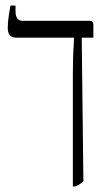

<svg xmlns="http://www.w3.org/2000/svg" viewBox="-20 -667 379 693"><path d="M243 -402Q243 -466 246 -502L247 -530V-531H39Q8 -531 8 -566Q8 -597 18 -647H36V-627Q36 -592 61 -592H302Q317 -592 317 -578V-531H275L281 -13Q271 -2 251 6H243Z"/></svg>

Font: Noto Serif Hebrew CondLight
Style: Regular
Weight: 300
Width: 3
Designer: Monotype Design Team
Foundry: Monotype Imaging Inc.
Version: Version 1.000